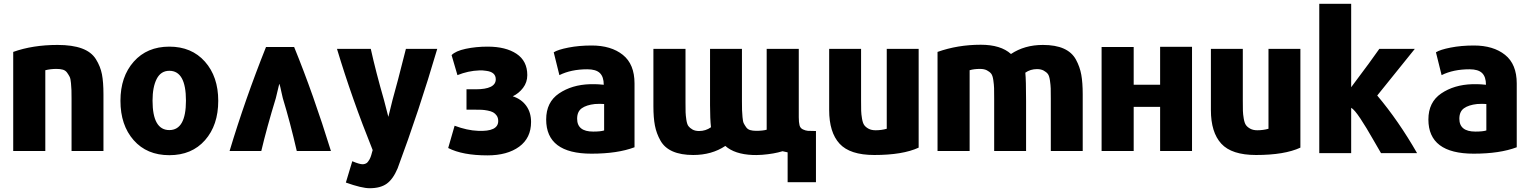

<svg xmlns="http://www.w3.org/2000/svg" viewBox="-20 -800 8104 1017"><path d="M528 0H359V-276Q359 -309 358.5 -322.5Q358 -336 356 -359.5Q354 -383 349 -393Q344 -403 335.5 -415Q327 -427 313 -431Q299 -435 279 -435Q248 -435 220 -428V0H50V-525Q153 -562 285 -562Q363 -562 413.5 -543.5Q464 -525 488 -486.5Q512 -448 520 -406.5Q528 -365 528 -301Z M1136 -266Q1136 -137 1066 -57.5Q996 22 877 22Q758 22 688 -57.5Q618 -137 618 -266Q618 -394 688.5 -473.5Q759 -553 877 -553Q995 -553 1065.5 -473.5Q1136 -394 1136 -266ZM965 -267Q965 -425 877 -425Q832 -425 810 -382Q788 -339 788 -267Q788 -111 877 -111Q965 -111 965 -267Z M1196 0Q1278 -273 1389 -551H1538Q1640 -301 1733 0H1552Q1517 -152 1478 -280Q1475 -292 1471 -310.5Q1467 -329 1464.5 -340Q1462 -351 1460 -355H1459Q1458 -353 1441 -280Q1393 -123 1364 0Z M2296 -541Q2200 -214 2086 92Q2062 149 2028.5 173Q1995 197 1938 197Q1896 197 1812 167L1846 54Q1884 70 1900 70Q1907 70 1913 68Q1919 66 1923 63Q1927 60 1931 54Q1935 48 1937.5 44Q1940 40 1943 32Q1946 24 1947 20Q1948 16 1950.5 7Q1953 -2 1954 -5Q1844 -278 1765 -541H1944Q1971 -419 2014 -270Q2037 -182 2037 -181Q2038 -182 2059 -270Q2083 -354 2130 -541Z M2793 -154Q2793 -69 2730 -23Q2667 23 2562 23Q2430 23 2354 -16L2388 -134Q2455 -109 2512 -107Q2619 -102 2619 -159Q2619 -176 2611 -187.5Q2603 -199 2592 -205Q2581 -211 2562.5 -214.5Q2544 -218 2531 -218.5Q2518 -219 2498 -219H2451V-327H2499Q2606 -327 2606 -380Q2606 -419 2554 -425Q2536 -428 2518 -427Q2460 -425 2403 -402L2372 -508Q2393 -530 2447 -541.5Q2501 -553 2563 -553Q2659 -553 2716 -515Q2773 -477 2773 -402Q2773 -364 2750.5 -334.5Q2728 -305 2696 -290Q2742 -275 2767.5 -239.5Q2793 -204 2793 -154Z M3341 -358V-20Q3251 14 3113 14Q2873 14 2873 -167Q2873 -259 2941 -305Q3009 -351 3105 -354H3134Q3148 -354 3178 -351Q3178 -393 3157.5 -413Q3137 -433 3091 -433Q3005 -433 2943 -402L2913 -523Q2935 -537 2991 -548Q3047 -559 3114 -559Q3217 -559 3279 -509.5Q3341 -460 3341 -358ZM3180 -109V-249Q3159 -251 3131 -249Q3086 -244 3061.5 -226.5Q3037 -209 3037 -171Q3037 -103 3122 -103Q3161 -103 3180 -109Z M4125 1Q4080 15 4017 20Q3982 22 3967 21Q3871 17 3822 -27Q3750 21 3652 21Q3587 21 3543.5 2Q3500 -17 3478.5 -55Q3457 -93 3449 -135Q3441 -177 3441 -237V-541H3611V-264Q3611 -262 3611 -257Q3611 -222 3611.5 -205.5Q3612 -189 3615.5 -165.5Q3619 -142 3626.5 -132Q3634 -122 3648 -114Q3662 -106 3683 -106Q3718 -106 3746 -126Q3741 -171 3741 -242V-541H3910V-264Q3910 -231 3910.5 -217Q3911 -203 3913 -179.5Q3915 -156 3919.5 -147Q3924 -138 3932 -126.5Q3940 -115 3953.5 -111Q3967 -107 3986 -107Q4020 -107 4041 -113V-541H4211V-179Q4211 -152 4215 -136.5Q4219 -121 4233 -114.5Q4247 -108 4259 -107Q4271 -106 4302 -106V165H4152V7Q4144 6 4125 1Z M4846 -18Q4762 21 4611 21Q4482 21 4427 -39Q4372 -99 4372 -217V-541H4541V-267Q4541 -231 4541.5 -213Q4542 -195 4546 -171.5Q4550 -148 4558 -137Q4566 -126 4581 -118Q4596 -110 4618 -110Q4649 -110 4677 -118V-541H4846Z M5715 0H5546V-277Q5546 -315 5545.5 -332Q5545 -349 5541.5 -373.5Q5538 -398 5530.5 -408Q5523 -418 5508.5 -426Q5494 -434 5473 -434Q5438 -434 5411 -415Q5415 -377 5415 -264V0H5246V-277Q5246 -316 5245.5 -333.5Q5245 -351 5241.5 -375.5Q5238 -400 5230 -410Q5222 -420 5207.5 -427.5Q5193 -435 5171 -435Q5139 -435 5116 -428V0H4946V-525Q5053 -563 5175 -563Q5281 -563 5335 -514Q5407 -562 5504 -562Q5571 -562 5614.5 -542.5Q5658 -523 5679 -484.5Q5700 -446 5707.5 -404Q5715 -362 5715 -301Z M6294 -552V0H6125V-234H5985V0H5815V-551H5985V-351H6125V-552Z M6868 -18Q6784 21 6633 21Q6504 21 6449 -39Q6394 -99 6394 -217V-541H6563V-267Q6563 -231 6563.5 -213Q6564 -195 6568 -171.5Q6572 -148 6580 -137Q6588 -126 6603 -118Q6618 -110 6640 -110Q6671 -110 6699 -118V-541H6868Z M7486 11H7295Q7289 2 7253 -61.5Q7217 -125 7185.5 -172.5Q7154 -220 7137 -229V11H6968V-780H7137V-338Q7249 -487 7286 -541H7474L7275 -294Q7388 -160 7486 11Z M8014 -358V-20Q7924 14 7786 14Q7546 14 7546 -167Q7546 -259 7614 -305Q7682 -351 7778 -354H7807Q7821 -354 7851 -351Q7851 -393 7830.5 -413Q7810 -433 7764 -433Q7678 -433 7616 -402L7586 -523Q7608 -537 7664 -548Q7720 -559 7787 -559Q7890 -559 7952 -509.5Q8014 -460 8014 -358ZM7853 -109V-249Q7832 -251 7804 -249Q7759 -244 7734.5 -226.5Q7710 -209 7710 -171Q7710 -103 7795 -103Q7834 -103 7853 -109Z"/></svg>

Font: Repo
Style: ExtraBold
Weight: 800
Designer: Stefan Peev
Foundry: Context Ltd
Version: Version 001.000